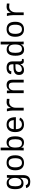

<svg xmlns="http://www.w3.org/2000/svg" viewBox="2514 -3280 972 6041"><g transform="rotate(-90 3000.5 -259.0)"><path d="M300.3 207Q218.3 207 168.5 173.3Q118.7 139.6 105 76.7L194.8 64.5Q203.1 101.1 230.7 120.8Q258.3 140.6 303.2 140.6Q424.3 140.6 424.3 -13.2V-107.9H423.3Q399.4 -57.6 356.9 -31.7Q314.5 -5.9 255.9 -5.9Q159.2 -5.9 114.5 -69.1Q69.8 -132.3 69.8 -268.1Q69.8 -406.2 117.7 -471.4Q165.5 -536.6 265.1 -536.6Q320.3 -536.6 361.1 -511Q401.9 -485.4 423.8 -438H425.3Q425.3 -452.6 427.2 -487.5Q429.2 -522.5 431.2 -528.3H514.6Q511.7 -502 511.7 -418.9V-15.6Q511.7 95.2 460 151.1Q408.2 207 300.3 207ZM424.3 -269Q424.3 -363.3 387.7 -417.2Q351.1 -471.2 287.1 -471.2Q220.2 -471.2 190.4 -424.6Q160.6 -377.9 160.6 -269Q160.6 -195.3 173.1 -152.6Q185.5 -109.9 211.9 -90.3Q238.3 -70.8 285.6 -70.8Q327.1 -70.8 358.6 -94Q390.1 -117.2 407.2 -161.9Q424.3 -206.5 424.3 -269Z M1135.7 -264.6Q1135.7 -131.3 1074.5 -60.8Q1013.2 9.8 897.5 9.8Q784.2 9.8 723.9 -61.5Q663.6 -132.8 663.6 -264.6Q663.6 -400.9 725.3 -469.5Q787.1 -538.1 900.4 -538.1Q1019.5 -538.1 1077.6 -470.2Q1135.7 -402.3 1135.7 -264.6ZM1043.5 -264.6Q1043.5 -369.6 1010 -421.4Q976.6 -473.1 901.9 -473.1Q826.2 -473.1 791 -420.4Q755.9 -367.7 755.9 -264.6Q755.9 -162.1 791 -108.6Q826.2 -55.2 896.5 -55.2Q974.1 -55.2 1008.8 -107.4Q1043.5 -159.7 1043.5 -264.6Z M1732.4 -266.6Q1732.4 -127.9 1682.9 -59.1Q1633.3 9.8 1541 9.8Q1421.9 9.8 1377.9 -80.1H1377Q1377 -56.6 1375.2 -31.2Q1373.5 -5.9 1372.6 0H1287.6Q1290.5 -26.4 1290.5 -108.9V-724.6H1378.4V-518.1Q1378.4 -486.3 1376.5 -441.4H1378.4Q1422.9 -539.1 1541.5 -539.1Q1732.4 -539.1 1732.4 -266.6ZM1641.6 -263.7Q1641.6 -373 1611.6 -422.1Q1581.5 -471.2 1517.6 -471.2Q1444.8 -471.2 1411.6 -417.7Q1378.4 -364.3 1378.4 -255.9Q1378.4 -153.8 1410.6 -104.5Q1442.9 -55.2 1516.6 -55.2Q1582.5 -55.2 1612.1 -106.2Q1641.6 -157.2 1641.6 -263.7Z M1957.5 -245.6Q1957.5 -156.7 1996.8 -106.4Q2036.1 -56.2 2104.5 -56.2Q2154.8 -56.2 2192.6 -77.9Q2230.5 -99.6 2243.2 -137.2L2320.3 -115.2Q2298.8 -54.7 2241.5 -22.5Q2184.1 9.8 2104.5 9.8Q1989.3 9.8 1927.2 -62Q1865.2 -133.8 1865.2 -267.6Q1865.2 -397.9 1926 -468Q1986.8 -538.1 2101.6 -538.1Q2216.3 -538.1 2275.4 -468.3Q2334.5 -398.4 2334.5 -257.3V-245.6ZM2102.5 -473.1Q2037.1 -473.1 1999 -430.4Q1960.9 -387.7 1958.5 -313H2243.7Q2230 -473.1 2102.5 -473.1Z M2910.6 -448.2Q2856 -457.5 2807.1 -457.5Q2728.5 -457.5 2680.2 -398.4Q2631.8 -339.4 2631.8 -248V0H2543.9V-342.3Q2543.9 -379.4 2537.4 -429.7Q2530.8 -480 2518.6 -528.3H2602.1Q2621.6 -460.9 2625.5 -406.2H2627.9Q2652.3 -460.9 2675.8 -486.6Q2699.2 -512.2 2731.4 -525.1Q2763.7 -538.1 2810.1 -538.1Q2860.8 -538.1 2910.6 -529.8Z M3424.3 0V-339.4Q3424.3 -405.8 3398.7 -438Q3373 -470.2 3316.9 -470.2Q3256.3 -470.2 3217.5 -426Q3178.7 -381.8 3178.7 -306.2V0H3090.8V-415.5Q3090.8 -507.8 3087.9 -528.3H3170.9Q3171.4 -525.9 3171.9 -515.1Q3172.4 -504.4 3173.1 -490.5Q3173.8 -476.6 3174.8 -438H3176.3Q3227.5 -538.1 3345.2 -538.1Q3429.7 -538.1 3471.2 -492.4Q3512.7 -446.8 3512.7 -352.1V0Z M4138.2 -54.2Q4150.9 -54.2 4167 -57.6V-2.9Q4133.8 4.9 4099.1 4.9Q4050.3 4.9 4028.1 -20.8Q4005.9 -46.4 4002.9 -101.1H4000Q3968.3 -42 3925 -16.1Q3881.8 9.8 3818.4 9.8Q3741.2 9.8 3702.1 -32.2Q3663.1 -74.2 3663.1 -147.5Q3663.1 -317.9 3884.8 -320.3L4000 -322.3V-351.1Q4000 -415 3974.1 -443.1Q3948.2 -471.2 3891.6 -471.2Q3834 -471.2 3808.6 -450.7Q3783.2 -430.2 3778.3 -387.2L3686.5 -395.5Q3709 -538.1 3893.1 -538.1Q3990.7 -538.1 4039.8 -492.4Q4088.9 -446.8 4088.9 -360.4V-132.8Q4088.9 -93.8 4099.1 -74Q4109.4 -54.2 4138.2 -54.2ZM3840.8 -57.1Q3887.7 -57.1 3923.8 -79.6Q3960 -102.1 3980 -139.6Q4000 -177.2 4000 -217.3V-260.7L3907.2 -258.8Q3849.6 -257.8 3819.3 -246.1Q3789.1 -234.4 3772.2 -210.2Q3755.4 -186 3755.4 -146Q3755.4 -106 3777.1 -81.5Q3798.8 -57.1 3840.8 -57.1Z M4621.6 -85Q4597.7 -33.7 4558.1 -10.5Q4518.6 12.7 4459.5 12.7Q4360.8 12.7 4314.5 -55.2Q4268.1 -123 4268.1 -259.8Q4268.1 -536.1 4459.5 -536.1Q4518.6 -536.1 4558.3 -515.1Q4598.1 -494.1 4622.1 -446.3H4623L4622.1 -520V-724.6H4710V-108.9Q4710 -26.4 4712.9 0H4628.9Q4627 -7.3 4625.5 -35.6Q4624 -64 4624 -85ZM4358.9 -262.7Q4358.9 -154.3 4387.9 -104.7Q4417 -55.2 4482.4 -55.2Q4553.7 -55.2 4587.9 -106.7Q4622.1 -158.2 4622.1 -270.5Q4622.1 -375.5 4589.1 -423.3Q4556.2 -471.2 4483.4 -471.2Q4417.5 -471.2 4388.2 -420.9Q4358.9 -370.6 4358.9 -262.7Z M5336.4 -264.6Q5336.4 -131.3 5275.1 -60.8Q5213.9 9.8 5098.1 9.8Q4984.9 9.8 4924.6 -61.5Q4864.3 -132.8 4864.3 -264.6Q4864.3 -400.9 4926 -469.5Q4987.8 -538.1 5101.1 -538.1Q5220.2 -538.1 5278.3 -470.2Q5336.4 -402.3 5336.4 -264.6ZM5244.1 -264.6Q5244.1 -369.6 5210.7 -421.4Q5177.2 -473.1 5102.5 -473.1Q5026.9 -473.1 4991.7 -420.4Q4956.5 -367.7 4956.5 -264.6Q4956.5 -162.1 4991.7 -108.6Q5026.9 -55.2 5097.2 -55.2Q5174.8 -55.2 5209.5 -107.4Q5244.1 -159.7 5244.1 -264.6Z M5911.1 -448.2Q5856.4 -457.5 5807.6 -457.5Q5729 -457.5 5680.7 -398.4Q5632.3 -339.4 5632.3 -248V0H5544.4V-342.3Q5544.4 -379.4 5537.8 -429.7Q5531.2 -480 5519 -528.3H5602.5Q5622.1 -460.9 5626 -406.2H5628.4Q5652.8 -460.9 5676.3 -486.6Q5699.7 -512.2 5731.9 -525.1Q5764.2 -538.1 5810.5 -538.1Q5861.3 -538.1 5911.1 -529.8Z"/></g></svg>

Font: Courier New
Style: Regular
Weight: 400
Designer: Steve Matteson
Foundry: Ascender Corporation
Version: Version 2.00.3